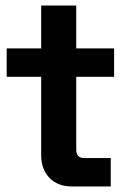

<svg xmlns="http://www.w3.org/2000/svg" viewBox="-20 -670 458 690"><path d="M4 -496H128V-650H254V-496H390V-394H254V-132Q254 -102 282 -102H378V0H238Q188 0 158 -30.5Q128 -61 128 -112V-394H4Z"/></svg>

Font: Space Grotesk Variable
Style: Regular
Weight: 400
Designer: Florian Karsten (Space Grotesk), Colophon Foundry (Space Mono)
Foundry: Florian Karsten
Version: Version 1.106